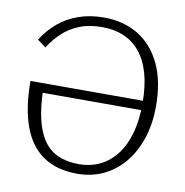

<svg xmlns="http://www.w3.org/2000/svg" viewBox="-83 -809 874 906"><g transform="rotate(10 354.5 -356.0)"><path d="M344 -730Q437 -730 507.5 -687.5Q578 -645 617.5 -562.5Q657 -480 657 -361Q657 -276 634.5 -207Q612 -138 570.5 -87.5Q529 -37 472 -9.5Q415 18 345 18Q247 18 182 -26.5Q117 -71 85 -158.5Q53 -246 53 -375H620L621 -330H97L119 -342Q121 -263 135 -203.5Q149 -144 176 -105Q203 -66 245 -47Q287 -28 345 -28Q402 -28 447.5 -50.5Q493 -73 525.5 -116Q558 -159 575 -220.5Q592 -282 592 -361Q592 -445 574.5 -506Q557 -567 524 -606.5Q491 -646 445.5 -665Q400 -684 343 -684Q280 -684 233.5 -665Q187 -646 153.5 -614.5Q120 -583 95 -543L54 -573Q84 -621 125.5 -656Q167 -691 221.5 -710.5Q276 -730 344 -730Z"/></g></svg>

Font: Roboto Serif ExtraLight
Style: Regular
Weight: 250
Version: Version 1.007